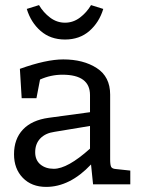

<svg xmlns="http://www.w3.org/2000/svg" viewBox="-20 -723 565 753"><path d="M412 -352V-98Q412 -76 416 -68.5Q420 -61 435 -60L491 -54V0H345L337 -78Q254 10 161 10Q104 10 69.5 -25.5Q35 -61 35 -118Q35 -178 70 -215Q105 -252 171 -261L333 -283V-350Q333 -430 225 -430Q179 -430 137 -411L123 -338H65L58 -453Q161 -490 228 -490Q307 -490 359.5 -456Q412 -422 412 -352ZM333 -229 194 -206Q158 -201 138 -180Q118 -159 118 -126Q118 -95 138.5 -78Q159 -61 191 -61Q245 -61 333 -140ZM337 -703 385 -688Q369 -635 330.5 -601.5Q292 -568 235 -568Q178 -568 139.5 -601.5Q101 -635 85 -688L133 -703Q150 -674 176.5 -654Q203 -634 235 -634Q267 -634 293.5 -654Q320 -674 337 -703Z"/></svg>

Font: Enriqueta
Style: Regular
Weight: 400
Designer: Viviana Monsalve, Gustavo Ibarra
Foundry: Viviana Monsalve, Gustavo Ibarra
Version: Version 1.002